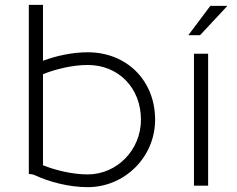

<svg xmlns="http://www.w3.org/2000/svg" viewBox="-20 -760 971 786"><path d="M156 -456.3C206.9 -476.8 276.5 -494 339 -494C465.4 -494 557 -399.9 557 -270C557 -146.4 459.3 -46.2 339 -46C276.5 -46 206.9 -63 156 -83.5ZM98 -48C105 -47.8 115.7 -46 122 -43C182.7 -14.7 264 6.2 339 6.2C491.4 6 615 -117.6 615 -270C615 -430.1 499.1 -546 339 -546C277.3 -546 211.2 -532 156 -511.2V-740H98Z M751 -616H799L911 -736H841ZM774 0H832V-540H774Z"/></svg>

Font: Resamitz
Style: Regular
Weight: 500
Designer: gluk
Foundry: gluk
Version: Version 0.047